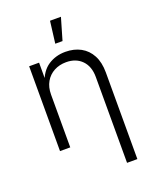

<svg xmlns="http://www.w3.org/2000/svg" viewBox="-172 -853 928 1154"><g transform="rotate(-20 291.5 -276.5)"><path d="M147 -337.4V0H81.5V-542.5H145V-416H134.3Q156.7 -486.8 204.8 -518.3Q252.9 -549.8 314.9 -549.8Q370.1 -549.8 412.4 -526.9Q454.6 -503.9 478.3 -459.5Q502 -415 502 -350.1V204.1H436V-345.2Q436 -412.6 398.4 -451.2Q360.8 -489.7 297.9 -489.7Q254.9 -489.7 220.7 -471.4Q186.5 -453.1 166.7 -418.9Q147 -384.8 147 -337.4ZM275.4 -616.2 293 -756.8H362.8L321.8 -616.2Z"/></g></svg>

Font: Inter 16pt Light
Style: Regular
Weight: 300
Version: Version 4.001;git-66647c0bb